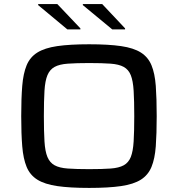

<svg xmlns="http://www.w3.org/2000/svg" viewBox="-20 -913 873 941"><path d="M417 8Q322 8 260.5 -1Q199 -10 163 -32.5Q127 -55 110.5 -95Q94 -135 89 -196Q84 -257 84 -344Q84 -431 89 -492Q94 -553 110.5 -593Q127 -633 163 -655.5Q199 -678 260.5 -687Q322 -696 417 -696Q512 -696 573.5 -687Q635 -678 670.5 -655.5Q706 -633 722.5 -593Q739 -553 743.5 -492Q748 -431 748 -344Q748 -257 743.5 -196Q739 -135 722.5 -95Q706 -55 670.5 -32.5Q635 -10 573.5 -1Q512 8 417 8ZM417 -84Q481 -84 522 -87Q563 -90 586.5 -103Q610 -116 621 -143.5Q632 -171 635 -220Q638 -269 638 -344Q638 -419 635 -468Q632 -517 621 -544.5Q610 -572 586.5 -585Q563 -598 522 -601Q481 -604 417 -604Q354 -604 312.5 -601Q271 -598 247.5 -585Q224 -572 212.5 -544.5Q201 -517 198 -468Q195 -419 195 -344Q195 -269 198 -220Q201 -171 212.5 -143.5Q224 -116 247.5 -103Q271 -90 312.5 -87Q354 -84 417 -84ZM593 -769H530L386 -888V-893H481L593 -774ZM374 -769H310L167 -888V-893H261L374 -774Z"/></svg>

Font: Saira Expanded Medium
Style: Regular
Weight: 500
Width: 7
Designer: Hector Gatti with collaboration of the Omnibus-Type team
Foundry: Omnibus-Type
Version: Version 1.100; ttfautohint (v1.8.3)